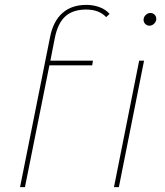

<svg xmlns="http://www.w3.org/2000/svg" viewBox="-20 -765 673 785"><path d="M428 -708 414 -695Q385 -726 332 -726Q278 -726 247 -698Q216 -670 204 -609L186 -517H360L357 -498H182L82 0H62L185 -615Q198 -679 235.5 -712Q273 -745 333 -745Q362 -745 387.5 -735.5Q413 -726 428 -708ZM549 -517H569L466 0H446ZM567 -684Q567 -695 575.5 -703.5Q584 -712 595 -712Q605 -712 612 -705Q619 -698 619 -688Q619 -677 610.5 -668.5Q602 -660 591 -660Q581 -660 574 -667Q567 -674 567 -684Z"/></svg>

Font: Montserrat Alternates Thin
Style: Italic
Weight: 250
Italic angle: -11.3°
Designer: Julieta Ulanovsky
Foundry: Julieta Ulanovsky
Version: Version 7.200